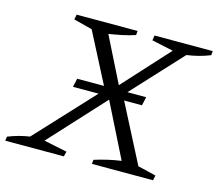

<svg xmlns="http://www.w3.org/2000/svg" viewBox="-116 -766 1007 886"><g transform="rotate(15 387.0 -323.5)"><path d="M-22 0 -19 -20Q31 -40 84 -48L361 -346L230 -600L141 -623L146 -647H437L435 -627Q405 -617 373.5 -610.5Q342 -604 310 -599L418 -383L617 -601L514 -623L518 -647H796L794 -627Q742 -606 683 -598L448 -344L602 -45L689 -24L684 0H392L394 -20Q457 -40 521 -49L392 -307L153 -47L264 -24L258 0ZM224.7 -362H554.2L545.2 -321H215.6Z"/></g></svg>

Font: Piazzolla Light
Style: Italic
Weight: 300
Italic angle: -11.3°
Designer: Juan Pablo del Peral
Foundry: Huerta Tipografica
Version: Version 1.330